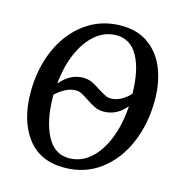

<svg xmlns="http://www.w3.org/2000/svg" viewBox="-111 -854 912 964"><g transform="rotate(15 344.5 -371.5)"><path d="M661 -435Q661 -313 618 -211.5Q575 -110 495 -50Q415 10 307 10Q180 10 114 -79.5Q48 -169 48 -313Q48 -435 92 -535.5Q136 -636 217 -694.5Q298 -753 403 -753Q489 -753 547 -710Q605 -667 633 -595Q661 -523 661 -435ZM166 -389Q218 -451 285 -451Q310 -451 331 -441.5Q352 -432 378 -414Q401 -400 415 -393Q429 -386 444 -386Q496 -386 544 -437Q542 -560 503.5 -630Q465 -700 391 -700Q332 -700 284 -660Q236 -620 205 -549.5Q174 -479 166 -389ZM319 -42Q380 -42 428.5 -84Q477 -126 507 -201Q537 -276 543 -372Q494 -313 426 -313Q400 -313 379.5 -323Q359 -333 332 -351Q308 -367 294.5 -373.5Q281 -380 266 -380Q238 -380 211 -365.5Q184 -351 162 -330V-314Q164 -193 203.5 -117.5Q243 -42 319 -42Z"/></g></svg>

Font: Koeln Type Serif
Style: Italic
Weight: 400
Italic angle: -8°
Designer: Eben Sorkin
Foundry: Eben Sorkin
Version: Version 2.002